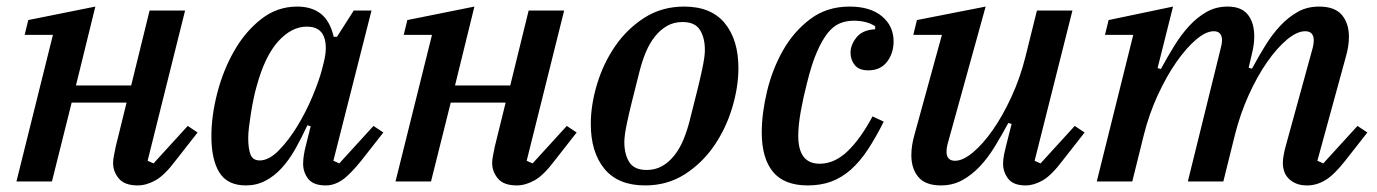

<svg xmlns="http://www.w3.org/2000/svg" viewBox="-20 -552 4189 584"><path d="M399 12Q359 12 341.5 -9Q324 -30 324 -56Q324 -67 327 -81Q330 -95 332 -106L365 -240H198L138 0H30L141 -446H55L66 -491L270 -532L211 -292H379L435 -520H543L429 -63L447 -55L551 -169L581 -149L516 -66Q481 -19 453 -3.5Q425 12 399 12Z M728 12Q672 12 647.5 -27Q623 -66 623 -138Q623 -200 641 -269.5Q659 -339 692.5 -397.5Q726 -456 774.5 -494Q823 -532 884 -532Q928 -532 956 -510Q984 -488 995 -440H1005L1056 -520H1110L994 -63L1012 -55L1116 -169L1146 -149L1081 -66Q1046 -22 1021.5 -5Q997 12 971 12Q933 12 917.5 -8Q902 -28 902 -54Q902 -67 904.5 -82Q907 -97 910 -108L925 -168L915 -171Q897 -132 878 -98.5Q859 -65 836.5 -40.5Q814 -16 787 -2Q760 12 728 12ZM770 -64Q798 -64 828 -94.5Q858 -125 884.5 -168.5Q911 -212 931 -260Q951 -308 960 -343L965 -363Q977 -411 965 -441Q953 -471 913 -471Q867 -471 826.5 -426.5Q786 -382 761 -291Q756 -274 751.5 -252.5Q747 -231 743.5 -209Q740 -187 737.5 -167Q735 -147 735 -132Q735 -100 742 -82Q749 -64 770 -64Z M1552 12Q1512 12 1494.5 -9Q1477 -30 1477 -56Q1477 -67 1480 -81Q1483 -95 1485 -106L1518 -240H1351L1291 0H1183L1294 -446H1208L1219 -491L1423 -532L1364 -292H1532L1588 -520H1696L1582 -63L1600 -55L1704 -169L1734 -149L1669 -66Q1634 -19 1606 -3.5Q1578 12 1552 12Z M1947 -35Q1973 -35 1993.5 -46.5Q2014 -58 2030.5 -78.5Q2047 -99 2058.5 -126.5Q2070 -154 2078 -186Q2092 -241 2101 -277.5Q2110 -314 2115 -337.5Q2120 -361 2122 -375Q2124 -389 2124 -400Q2124 -437 2109 -461Q2094 -485 2056 -485Q2030 -485 2009.5 -473.5Q1989 -462 1972.5 -441.5Q1956 -421 1944.5 -393.5Q1933 -366 1925 -334Q1911 -279 1902 -242.5Q1893 -206 1888 -182.5Q1883 -159 1881 -144.5Q1879 -130 1879 -120Q1879 -83 1894 -59Q1909 -35 1947 -35ZM1942 12Q1860 12 1818.5 -38.5Q1777 -89 1777 -175Q1777 -233 1796 -296Q1815 -359 1851 -411.5Q1887 -464 1940 -498Q1993 -532 2061 -532Q2143 -532 2184.5 -481.5Q2226 -431 2226 -345Q2226 -287 2207 -224Q2188 -161 2152 -108.5Q2116 -56 2063 -22Q2010 12 1942 12Z M2437 12Q2365 12 2331 -29.5Q2297 -71 2297 -149Q2297 -207 2313 -274Q2329 -341 2361.5 -398.5Q2394 -456 2444.5 -494Q2495 -532 2564 -532Q2627 -532 2662.5 -502.5Q2698 -473 2698 -426Q2698 -390 2678 -364Q2658 -338 2621 -338Q2593 -338 2580 -354Q2567 -370 2567 -392Q2567 -415 2585 -438Q2603 -461 2642 -463V-472Q2617 -489 2576 -489Q2554 -489 2534.5 -481Q2515 -473 2498 -452Q2481 -431 2465 -394.5Q2449 -358 2435 -301Q2424 -259 2416 -215Q2408 -171 2408 -139Q2408 -54 2473 -54Q2518 -54 2557.5 -91.5Q2597 -129 2634 -198L2668 -182Q2644 -134 2620 -97.5Q2596 -61 2568.5 -36.5Q2541 -12 2509 0Q2477 12 2437 12Z M2842 12Q2795 12 2773.5 -13.5Q2752 -39 2752 -80Q2752 -95 2754.5 -111Q2757 -127 2762 -144L2845 -446H2758L2769 -491L2978 -532L2862 -113Q2859 -101 2859 -91Q2859 -63 2885 -63Q2909 -63 2939.5 -88.5Q2970 -114 3000 -157Q3030 -200 3056.5 -257.5Q3083 -315 3099 -379L3134 -520H3242L3127 -63L3145 -55L3249 -169L3279 -149L3214 -66Q3178 -18 3151 -3Q3124 12 3100 12Q3062 12 3046.5 -8.5Q3031 -29 3031 -54Q3031 -67 3034 -82Q3037 -97 3040 -108L3057 -175L3047 -178Q3027 -141 3006 -106.5Q2985 -72 2960.5 -46Q2936 -20 2907 -4Q2878 12 2842 12Z M3956 12Q3936 12 3922 6Q3908 0 3899 -9.5Q3890 -19 3886 -31Q3882 -43 3882 -56Q3882 -67 3884.5 -80.5Q3887 -94 3890 -105L3973 -407Q3976 -419 3976 -429Q3976 -457 3950 -457Q3925 -457 3894.5 -431.5Q3864 -406 3834 -363Q3804 -320 3778 -262.5Q3752 -205 3736 -141L3701 0H3593L3693 -405Q3697 -420 3697 -429Q3697 -457 3672 -457Q3648 -457 3618 -431.5Q3588 -406 3558 -363Q3528 -320 3501.5 -262.5Q3475 -205 3459 -141L3424 0H3316L3427 -446H3341L3352 -491L3548 -532L3501 -345L3511 -342Q3531 -379 3552 -413Q3573 -447 3597.5 -473.5Q3622 -500 3650.5 -516Q3679 -532 3714 -532Q3756 -532 3775.5 -507.5Q3795 -483 3795 -441Q3795 -418 3789 -393L3778 -346L3788 -343Q3808 -380 3829 -414Q3850 -448 3874.5 -474Q3899 -500 3927.5 -516Q3956 -532 3992 -532Q4040 -532 4061.5 -506.5Q4083 -481 4083 -440Q4083 -425 4080.5 -409.5Q4078 -394 4073 -377L3987 -63L4005 -55L4109 -169L4139 -149L4074 -66Q4039 -21 4012 -4.5Q3985 12 3956 12Z"/></svg>

Font: IBM Plex Serif Medium
Style: Italic
Weight: 500
Italic angle: -14°
Designer: Mike Abbink, Paul van der Laan, Pieter van Rosmalen
Foundry: Bold Monday
Version: Version 2.5